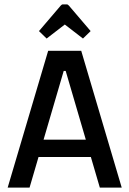

<svg xmlns="http://www.w3.org/2000/svg" viewBox="-20 -857 591 877"><path d="M15 0ZM395 -140H156L115 0H15L200 -625H351L536 0H436ZM372 -219 280 -533H271L179 -219ZM158 -715 257 -831Q262 -837 267 -837H285Q290 -837 295 -831L394 -715L359 -681L276 -745L193 -681Z"/></svg>

Font: Changa
Style: Regular
Weight: 400
Designer: Eduardo Rodriguez Tunni
Foundry: Eduardo Rodriguez Tunni
Version: Version 2.002; ttfautohint (v1.5.10-5e6f)